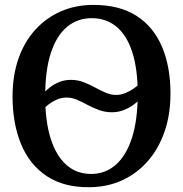

<svg xmlns="http://www.w3.org/2000/svg" viewBox="-20 -772 765 803"><path d="M448 -302.5Q419.5 -302.5 394.2 -311.8Q369 -321 346.2 -333.2Q323.5 -345.5 302 -354.8Q280.5 -364 259.5 -364Q237.5 -364 218.8 -356Q200 -348 185.5 -337Q171 -326 161.5 -317.5V-381.5Q174 -395.5 191.2 -408.5Q208.5 -421.5 230.2 -429.8Q252 -438 276.5 -438Q304.5 -438 329.2 -428.5Q354 -419 376.8 -406.5Q399.5 -394 421.5 -384.5Q443.5 -375 465.5 -375Q486 -375 505 -383Q524 -391 539 -401.8Q554 -412.5 563 -420.5L564.5 -358Q552.5 -343.5 534.5 -331Q516.5 -318.5 494.5 -310.5Q472.5 -302.5 448 -302.5ZM356.5 11Q247 12.5 175 -35.8Q103 -84 67.8 -170Q32.5 -256 32.5 -368Q32.5 -456 57.2 -526.8Q82 -597.5 127.8 -647.8Q173.5 -698 235.2 -724.8Q297 -751.5 370.5 -751.5Q479.5 -751.5 550.8 -705.8Q622 -660 657.5 -576.5Q693 -493 693 -380.5Q693 -293 668.2 -221.5Q643.5 -150 598.2 -98.2Q553 -46.5 491.5 -18.2Q430 10 356.5 11ZM361 -44.5Q420 -44.5 463.8 -82.5Q507.5 -120.5 531.8 -195.2Q556 -270 556 -380.5Q556 -482.5 533.5 -553Q511 -623.5 467.8 -659.8Q424.5 -696 363.5 -696Q304.5 -696 260.8 -660Q217 -624 193 -551.5Q169 -479 169 -368.5Q169 -266.5 191.5 -194Q214 -121.5 257 -83Q300 -44.5 361 -44.5Z"/></svg>

Font: Merriweather SemiBold
Style: Regular
Weight: 600
Version: Version 2.100